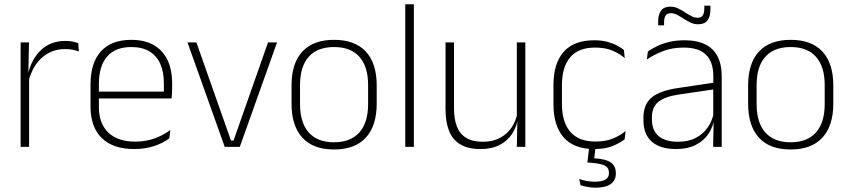

<svg xmlns="http://www.w3.org/2000/svg" viewBox="-20 -684 3954 894"><path d="M112.5 -305 99.5 -334 110 -337.5Q126.5 -409.5 171.5 -451.5Q216.5 -493.5 284.5 -493.5Q304 -493.5 319 -490.2Q334 -487 344.5 -483L347 -444Q334.5 -449.5 318 -452.5Q301.5 -455.5 282 -455.5Q222.5 -455.5 177.5 -417.5Q132.5 -379.5 112.5 -305ZM115.5 0H76V-486.5H115L112 -338L115.5 -334.5Z M604.5 10Q506.5 10 454 -41.2Q401.5 -92.5 401.5 -187V-290.5Q401.5 -391.5 450 -445Q498.5 -498.5 591.5 -498.5Q653.5 -498.5 695.8 -474.2Q738 -450 759.8 -404.8Q781.5 -359.5 781.5 -295.5V-278Q781.5 -265.5 781 -252.8Q780.5 -240 779 -225.5H742.5Q743 -245.5 743 -263.2Q743 -281 743 -296Q743 -350.5 725.8 -388Q708.5 -425.5 674.8 -445.2Q641 -465 591.5 -465Q517.5 -465 479 -421Q440.5 -377 440.5 -293V-245V-239V-184.5Q440.5 -147 451.5 -117.5Q462.5 -88 483.8 -67.2Q505 -46.5 536.5 -35.5Q568 -24.5 609.5 -24.5Q656.5 -24.5 697 -38.5Q737.5 -52.5 773 -78.5L768.5 -40Q738 -17 696.2 -3.5Q654.5 10 604.5 10ZM769 -225.5H421.5V-257.5H769Z M1055.5 -29.5H1067.5L1228 -486.5H1270L1096.5 0H1026.5L853 -486.5H894.5Z M1535.5 12Q1438 12 1387.8 -43Q1337.5 -98 1337.5 -201V-286.5Q1337.5 -389.5 1388 -444Q1438.5 -498.5 1535.5 -498.5Q1632.5 -498.5 1683.2 -444Q1734 -389.5 1734 -286.5V-201Q1734 -98 1683.2 -43Q1632.5 12 1535.5 12ZM1535.5 -21.5Q1612.5 -21.5 1653.2 -67.2Q1694 -113 1694 -199.5V-288Q1694 -374 1653.5 -419.5Q1613 -465 1535.5 -465Q1458 -465 1417.5 -419.5Q1377 -374 1377 -288V-199.5Q1377 -113 1417.5 -67.2Q1458 -21.5 1535.5 -21.5Z M1907 0H1867V-664H1907Z M2054.5 -486.5H2094V-178.5Q2094 -130.5 2107 -96Q2120 -61.5 2149.5 -42.8Q2179 -24 2228.5 -24Q2274.5 -24 2308.2 -42Q2342 -60 2362.8 -91.2Q2383.5 -122.5 2390 -162.5L2401 -130.5H2391Q2385.5 -93 2364.5 -60.8Q2343.5 -28.5 2306.8 -9.2Q2270 10 2217.5 10Q2158.5 10 2122.5 -12.2Q2086.5 -34.5 2070.5 -75.8Q2054.5 -117 2054.5 -175ZM2386.5 -486.5H2426V0H2386.5L2389 -123.5L2386.5 -125.5Z M2747 10Q2652 10 2604.5 -44.2Q2557 -98.5 2557 -199.5V-287.5Q2557 -388.5 2604.5 -442.5Q2652 -496.5 2747 -496.5Q2780.5 -496.5 2806.8 -489.5Q2833 -482.5 2852.5 -472.2Q2872 -462 2885 -451.5L2889 -413.5Q2865.5 -434 2832 -448.2Q2798.5 -462.5 2750.5 -462.5Q2674 -462.5 2635.2 -417.5Q2596.5 -372.5 2596.5 -287V-200.5Q2596.5 -116 2635.2 -70.5Q2674 -25 2752 -25Q2801.5 -25 2835.5 -39.5Q2869.5 -54 2893 -74L2888.5 -35.5Q2868 -19 2833.5 -4.5Q2799 10 2747 10ZM2724 -3.5H2754L2745 67L2726 52.5Q2730.5 52.5 2738 52.8Q2745.5 53 2751.5 53.5Q2801.5 56.5 2824.5 72.8Q2847.5 89 2847.5 122V124Q2847.5 156.5 2823.2 173.2Q2799 190 2753.5 190Q2733.5 190 2714.8 186.2Q2696 182.5 2683 178.5L2677 149Q2692.5 155 2711 158.5Q2729.5 162 2750 162Q2783 162 2799.2 152Q2815.5 142 2815.5 122.5V121Q2815.5 97 2796.8 87.2Q2778 77.5 2733 74Q2728.5 73.5 2724 73.2Q2719.5 73 2715 73Z M3340.5 0H3300.5L3303 -125L3301 -131.5V-290L3301.5 -328Q3301.5 -394.5 3268 -428.5Q3234.5 -462.5 3163.5 -462.5Q3109.5 -462.5 3066.2 -445.5Q3023 -428.5 2992 -407L2996.5 -444Q3013 -456 3037.8 -468.2Q3062.5 -480.5 3095 -488.5Q3127.5 -496.5 3168 -496.5Q3213 -496.5 3245.8 -485Q3278.5 -473.5 3299.5 -451.8Q3320.5 -430 3330.5 -399Q3340.5 -368 3340.5 -328.5ZM3127 10Q3054.5 10 3015.2 -24.2Q2976 -58.5 2976 -124V-136.5Q2976 -197.5 3014 -229.8Q3052 -262 3139 -274.5L3310.5 -300L3312.5 -269L3144.5 -244.5Q3076 -234.5 3045.8 -210Q3015.5 -185.5 3015.5 -138.5V-128Q3015.5 -77 3046.5 -50.5Q3077.5 -24 3137 -24Q3185.5 -24 3220.2 -42.2Q3255 -60.5 3276.2 -91.8Q3297.5 -123 3304 -162L3314.5 -131H3305.5Q3300.5 -94 3279.5 -61.8Q3258.5 -29.5 3220.5 -9.8Q3182.5 10 3127 10ZM3230.5 -571Q3212 -571 3195.5 -578.8Q3179 -586.5 3163.2 -596.8Q3147.5 -607 3133 -614.8Q3118.5 -622.5 3104 -622.5Q3087 -622.5 3079.5 -612Q3072 -601.5 3072 -578.5V-566H3044.5V-581.5Q3044.5 -616.5 3058 -634.8Q3071.5 -653 3102 -653Q3120 -653 3136.5 -645.2Q3153 -637.5 3168.5 -627.2Q3184 -617 3199 -609.2Q3214 -601.5 3228 -601.5Q3245 -601.5 3252.2 -612.2Q3259.5 -623 3259.5 -646V-657.5H3288V-642.5Q3288 -607 3274.2 -589Q3260.5 -571 3230.5 -571Z M3661.5 12Q3564 12 3513.8 -43Q3463.5 -98 3463.5 -201V-286.5Q3463.5 -389.5 3514 -444Q3564.5 -498.5 3661.5 -498.5Q3758.5 -498.5 3809.2 -444Q3860 -389.5 3860 -286.5V-201Q3860 -98 3809.2 -43Q3758.5 12 3661.5 12ZM3661.5 -21.5Q3738.5 -21.5 3779.2 -67.2Q3820 -113 3820 -199.5V-288Q3820 -374 3779.5 -419.5Q3739 -465 3661.5 -465Q3584 -465 3543.5 -419.5Q3503 -374 3503 -288V-199.5Q3503 -113 3543.5 -67.2Q3584 -21.5 3661.5 -21.5Z"/></svg>

Font: Anek Kannada ExtraLight
Style: Regular
Weight: 250
Version: Version 1.003